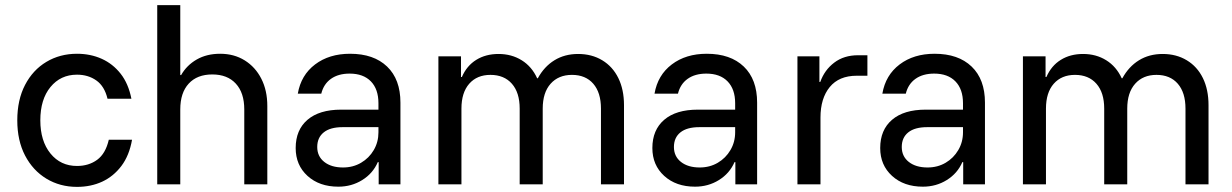

<svg xmlns="http://www.w3.org/2000/svg" viewBox="-20 -720 4813 750"><path d="M280.8 10Q214.2 10 161.2 -22.1Q108.3 -54.2 77.9 -112.5Q47.5 -170.8 47.5 -250Q47.5 -330 77.9 -388.3Q108.3 -446.7 161.2 -478.3Q214.2 -510 280.8 -510Q333.3 -510 377.1 -490.4Q420.8 -470.8 451.2 -432.1Q481.7 -393.3 493.3 -334.2H400Q388.3 -383.3 356.2 -405.8Q324.2 -428.3 280.8 -428.3Q216.7 -428.3 177.1 -380Q137.5 -331.7 137.5 -250Q137.5 -169.2 177.1 -120.4Q216.7 -71.7 280.8 -71.7Q326.7 -71.7 359.6 -95.8Q392.5 -120 405 -174.2H495.8Q485 -112.5 454.2 -71.7Q423.3 -30.8 379.2 -10.4Q335 10 280.8 10Z M594.2 0V-700H684.2V-426.7H687.5Q709.2 -465 748.3 -487.5Q787.5 -510 840 -510Q894.2 -510 935.8 -484.2Q977.5 -458.3 1000.8 -412.5Q1024.2 -366.7 1024.2 -305.8V0H934.2V-292.5Q934.2 -357.5 901.2 -393.3Q868.3 -429.2 809.2 -429.2Q750 -429.2 717.1 -393.3Q684.2 -357.5 684.2 -292.5V0Z M1301.7 9.2Q1227.5 9.2 1181.2 -32.9Q1135 -75 1135 -141.7Q1135 -212.5 1181.2 -252.1Q1227.5 -291.7 1312.5 -291.7H1458.3V-316.7Q1458.3 -371.7 1428.8 -402.1Q1399.2 -432.5 1345.8 -432.5Q1301.7 -432.5 1272.9 -412.1Q1244.2 -391.7 1235 -354.2H1143.3Q1155.8 -426.7 1210.8 -468.3Q1265.8 -510 1347.5 -510Q1440 -510 1492.1 -460Q1544.2 -410 1544.2 -319.2V0H1459.2V-86.7H1455.8Q1436.7 -42.5 1395 -16.7Q1353.3 9.2 1301.7 9.2ZM1320 -65.8Q1359.2 -65.8 1390.4 -84.2Q1421.7 -102.5 1440 -133.8Q1458.3 -165 1458.3 -203.3V-223.3H1318.3Q1270 -223.3 1244.6 -202.9Q1219.2 -182.5 1219.2 -145.8Q1219.2 -109.2 1246.7 -87.5Q1274.2 -65.8 1320 -65.8Z M1692.5 0V-500H1780.8V-419.2H1784.2Q1803.3 -463.3 1840.4 -486.2Q1877.5 -509.2 1927.5 -509.2Q1978.3 -509.2 2017.9 -484.6Q2057.5 -460 2078.3 -414.2H2080.8Q2105.8 -460 2145.8 -484.6Q2185.8 -509.2 2238.3 -509.2Q2291.7 -509.2 2332.5 -484.6Q2373.3 -460 2395.4 -415Q2417.5 -370 2417.5 -309.2V0H2327.5V-295.8Q2327.5 -358.3 2297.5 -392.9Q2267.5 -427.5 2214.2 -427.5Q2161.7 -427.5 2130.8 -392.9Q2100 -358.3 2100 -295.8V0H2010V-295.8Q2010 -358.3 1979.6 -392.9Q1949.2 -427.5 1895.8 -427.5Q1843.3 -427.5 1812.9 -392.9Q1782.5 -358.3 1782.5 -295.8V0Z M2695 9.2Q2620.8 9.2 2574.6 -32.9Q2528.3 -75 2528.3 -141.7Q2528.3 -212.5 2574.6 -252.1Q2620.8 -291.7 2705.8 -291.7H2851.7V-316.7Q2851.7 -371.7 2822.1 -402.1Q2792.5 -432.5 2739.2 -432.5Q2695 -432.5 2666.2 -412.1Q2637.5 -391.7 2628.3 -354.2H2536.7Q2549.2 -426.7 2604.2 -468.3Q2659.2 -510 2740.8 -510Q2833.3 -510 2885.4 -460Q2937.5 -410 2937.5 -319.2V0H2852.5V-86.7H2849.2Q2830 -42.5 2788.3 -16.7Q2746.7 9.2 2695 9.2ZM2713.3 -65.8Q2752.5 -65.8 2783.8 -84.2Q2815 -102.5 2833.3 -133.8Q2851.7 -165 2851.7 -203.3V-223.3H2711.7Q2663.3 -223.3 2637.9 -202.9Q2612.5 -182.5 2612.5 -145.8Q2612.5 -109.2 2640 -87.5Q2667.5 -65.8 2713.3 -65.8Z M3095 0V-500H3180.8V-400H3184.2Q3200.8 -446.7 3238.8 -475.4Q3276.7 -504.2 3331.7 -504.2H3368.3V-424.2H3326.7Q3257.5 -424.2 3221.2 -380Q3185 -335.8 3185 -260.8V0Z M3585 9.2Q3510.8 9.2 3464.6 -32.9Q3418.3 -75 3418.3 -141.7Q3418.3 -212.5 3464.6 -252.1Q3510.8 -291.7 3595.8 -291.7H3741.7V-316.7Q3741.7 -371.7 3712.1 -402.1Q3682.5 -432.5 3629.2 -432.5Q3585 -432.5 3556.2 -412.1Q3527.5 -391.7 3518.3 -354.2H3426.7Q3439.2 -426.7 3494.2 -468.3Q3549.2 -510 3630.8 -510Q3723.3 -510 3775.4 -460Q3827.5 -410 3827.5 -319.2V0H3742.5V-86.7H3739.2Q3720 -42.5 3678.3 -16.7Q3636.7 9.2 3585 9.2ZM3603.3 -65.8Q3642.5 -65.8 3673.8 -84.2Q3705 -102.5 3723.3 -133.8Q3741.7 -165 3741.7 -203.3V-223.3H3601.7Q3553.3 -223.3 3527.9 -202.9Q3502.5 -182.5 3502.5 -145.8Q3502.5 -109.2 3530 -87.5Q3557.5 -65.8 3603.3 -65.8Z M3975.8 0V-500H4064.2V-419.2H4067.5Q4086.7 -463.3 4123.8 -486.2Q4160.8 -509.2 4210.8 -509.2Q4261.7 -509.2 4301.2 -484.6Q4340.8 -460 4361.7 -414.2H4364.2Q4389.2 -460 4429.2 -484.6Q4469.2 -509.2 4521.7 -509.2Q4575 -509.2 4615.8 -484.6Q4656.7 -460 4678.8 -415Q4700.8 -370 4700.8 -309.2V0H4610.8V-295.8Q4610.8 -358.3 4580.8 -392.9Q4550.8 -427.5 4497.5 -427.5Q4445 -427.5 4414.2 -392.9Q4383.3 -358.3 4383.3 -295.8V0H4293.3V-295.8Q4293.3 -358.3 4262.9 -392.9Q4232.5 -427.5 4179.2 -427.5Q4126.7 -427.5 4096.2 -392.9Q4065.8 -358.3 4065.8 -295.8V0Z"/></svg>

Font: Funnel Sans Light
Style: Regular
Weight: 400
Version: Version 1.000